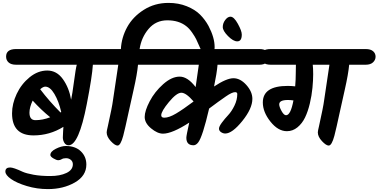

<svg xmlns="http://www.w3.org/2000/svg" viewBox="-20 -1000 2608 1323"><path d="M91 -662H743Q777 -662 794 -647Q811 -632 811 -609.5Q811 -587 793.5 -570.5Q776 -554 743 -554H620Q615 -473 578 -283Q523 1 453 1Q434 1 423.5 -16Q413 -33 413 -53Q413 -73 415 -97.5Q417 -122 417 -126Q322 -67 211 -67Q63 -67 63 -219Q63 -285 95 -353Q127 -421 184 -467.5Q241 -514 306 -514Q371 -514 413.5 -454.5Q456 -395 470 -313Q478 -349 489 -432Q502 -530 509 -554H91Q57 -554 39.5 -569.5Q22 -585 22 -610Q22 -662 91 -662ZM292 -403Q277 -403 257 -385Q320 -302 397 -225L402 -228Q385 -302 355 -352.5Q325 -403 292 -403ZM183 -224Q183 -172 224 -172Q274 -172 326 -192Q263 -243 205 -307Q183 -260 183 -224Z M482 132Q482 113 468 101.5Q454 90 435 90Q416 90 405 97Q394 104 381.5 104Q369 104 348 91.5Q327 79 327 68Q327 44 365 25Q403 6 434 6Q499 6 537 42.5Q575 79 575 134Q575 212 495.5 257.5Q416 303 310 303Q235 303 165 282Q95 261 56 233.5Q17 206 17 182Q17 154 50 154Q73 154 137 184Q162 195 211 204Q260 213 326.5 213Q393 213 437.5 192Q482 171 482 132Z M701 -662H813Q817 -741 856 -812.5Q895 -884 970.5 -932Q1046 -980 1141 -980Q1210 -980 1267 -957Q1324 -934 1358.5 -899.5Q1393 -865 1417 -821Q1459 -741 1459 -675Q1459 -609 1430.5 -594.5Q1402 -580 1373 -638Q1368 -648 1354.5 -679.5Q1341 -711 1332 -729.5Q1323 -748 1303.5 -776Q1284 -804 1263 -820Q1212 -860 1133 -860Q1054 -860 1004 -801Q954 -742 942 -662H1094Q1128 -662 1145 -647Q1162 -632 1162 -609.5Q1162 -587 1144.5 -570.5Q1127 -554 1094 -554H931Q925 -489 901 -383Q877 -277 864.5 -219Q852 -161 845 -130.5Q838 -100 829 -64Q811 3 790 3Q772 3 743.5 -27.5Q715 -58 715 -88Q715 -97 723 -130Q753 -265 758 -306Q769 -385 795 -554H701Q667 -554 649.5 -569.5Q632 -585 632 -610Q632 -662 701 -662Z M1010 -662H1768Q1802 -662 1819 -647Q1836 -632 1836 -609.5Q1836 -587 1818.5 -570.5Q1801 -554 1768 -554H1479Q1474 -495 1455 -404Q1541 -461 1588.5 -461Q1636 -461 1677.5 -414.5Q1719 -368 1719 -319Q1719 -252 1649.5 -166Q1580 -80 1532 -80Q1517 -80 1503 -89.5Q1489 -99 1489 -113.5Q1489 -128 1508.5 -154.5Q1528 -181 1552 -206.5Q1576 -232 1595.5 -272Q1615 -312 1615 -352Q1615 -365 1600 -365Q1579 -365 1537 -336Q1486 -301 1421 -252Q1376 -58 1346 -19Q1331 1 1313 1Q1264 1 1264 -51Q1264 -66 1284 -155Q1166 -79 1103 -79Q1065 -79 1021 -115.5Q977 -152 977 -194Q977 -236 1011.5 -302Q1046 -368 1104.5 -420Q1163 -472 1218 -472Q1273 -472 1328 -400L1350 -554H1010Q976 -554 958.5 -569.5Q941 -585 941 -610Q941 -662 1010 -662ZM1313 -302Q1262 -361 1229.5 -361Q1197 -361 1144 -297Q1091 -233 1091 -206Q1091 -189 1112 -189Q1145 -189 1193 -217.5Q1241 -246 1313 -300Z M1568 -885Q1592 -885 1619 -836Q1646 -787 1646 -762Q1646 -715 1615 -715Q1587 -715 1551 -751.5Q1515 -788 1515 -814Q1515 -840 1532 -862.5Q1549 -885 1568 -885Z M1845 -662H2500Q2534 -662 2551 -647Q2568 -632 2568 -609.5Q2568 -587 2550.5 -570.5Q2533 -554 2500 -554H2386Q2380 -489 2356 -383Q2332 -277 2319.5 -219Q2307 -161 2300 -130.5Q2293 -100 2284 -64Q2266 3 2245 3Q2227 3 2198.5 -27.5Q2170 -58 2170 -88Q2170 -97 2178 -130Q2208 -265 2213 -306Q2224 -385 2250 -554H2135Q2138 -529 2138 -488Q2138 -447 2133 -394.5Q2128 -342 2115 -287Q2102 -232 2082 -190.5Q2062 -149 2029.5 -122.5Q1997 -96 1957 -96Q1896 -96 1843.5 -162Q1791 -228 1791 -294Q1791 -408 1962 -408Q1987 -408 2014 -405Q2018 -452 2018 -495.5Q2018 -539 2019 -554H1845Q1811 -554 1793.5 -569.5Q1776 -585 1776 -610Q1776 -662 1845 -662ZM1951 -206Q1983 -206 2002 -308Q1981 -311 1964 -311Q1904 -311 1904 -281Q1904 -264 1920 -235Q1936 -206 1951 -206Z"/></svg>

Font: Kalam
Style: Bold
Weight: 700
Version: Version 2.001;PS 1.0;hotconv 1.0.79;makeotf.lib2.5.61930; tt